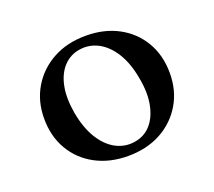

<svg xmlns="http://www.w3.org/2000/svg" viewBox="-81 -815 697 626"><g transform="rotate(-20 268.0 -502.0)"><path d="M269.5 -710.5Q333.5 -710.5 382.2 -684.2Q431 -658 458.5 -611Q486 -564 486 -502.5Q486 -442 458 -395Q430 -348 380.8 -321.2Q331.5 -294.5 266.5 -294.5Q203 -294.5 154 -320.8Q105 -347 77.5 -394Q50 -441 50 -502.5Q50 -562.5 78 -609.5Q106 -656.5 155.2 -683.5Q204.5 -710.5 269.5 -710.5ZM300.5 -330.5Q335.5 -335.5 358 -360.2Q380.5 -385 388.8 -426Q397 -467 387 -520Q377.5 -574.5 355 -610.8Q332.5 -647 301.8 -663.5Q271 -680 236 -675Q202 -670 179 -645.2Q156 -620.5 148 -580Q140 -539.5 149.5 -485.5Q159.5 -431 182 -394.8Q204.5 -358.5 235.2 -342Q266 -325.5 300.5 -330.5Z"/></g></svg>

Font: Fraunces 17pt
Style: Regular
Weight: 400
Version: Version 1.000;[b76b70a41]